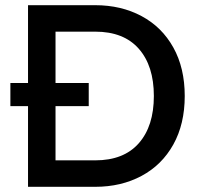

<svg xmlns="http://www.w3.org/2000/svg" viewBox="-20 -720 770 740"><path d="M88 -311H20V-400H88V-700H347Q447 -700 525.5 -658Q604 -616 648 -537Q692 -458 692 -350Q692 -242 648 -163Q604 -84 525.5 -42Q447 0 347 0H88ZM347 -102Q457 -102 515 -168Q573 -234 573 -350Q573 -466 515 -532Q457 -598 347 -598H194V-400H322V-311H194V-102Z"/></svg>

Font: Cabin Medium
Style: Regular
Weight: 500
Designer: Pablo Impallari
Foundry: Pablo Impallari. http://www.impallari.com Igino Marini. http://www.ikern.com
Version: Version 2.001